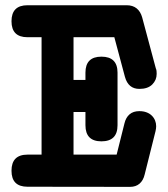

<svg xmlns="http://www.w3.org/2000/svg" viewBox="-20 -667 642 733"><path d="M85 -524.9Q23.9 -524.9 23.9 -585.9Q23.9 -647 85 -647H463.4Q486.8 -647 501.7 -635Q516.6 -623 522.9 -600.1Q535.6 -552.2 548.8 -503.4Q562 -454.6 574.7 -406.7Q577.1 -401.4 577.6 -396Q578.1 -390.6 578.1 -384.8Q578.1 -361.3 561.3 -344.5Q544.4 -327.6 512.2 -327.6Q469.7 -327.6 457 -373.5L416.5 -524.9H260.7V-361.8H306.2V-389.6Q306.2 -450.7 367.2 -450.7Q428.7 -450.7 428.7 -389.6V-189Q428.7 -127.4 367.2 -127.4Q306.2 -127.4 306.2 -189V-239.3H260.7V-76.7H425.3Q432.6 -106.4 440.2 -136.2Q447.8 -166 455.1 -195.8Q460.4 -218.3 474.6 -230.5Q488.8 -242.7 511.7 -242.7Q527.8 -242.7 539.8 -238Q551.8 -233.4 559.8 -225.3Q567.9 -217.3 572 -207Q576.2 -196.8 576.2 -185.1Q576.2 -176.8 573.7 -166L532.2 -0.5Q526.9 22 512.7 34.2Q498.5 46.4 476.6 46.4L85 45.9Q23.9 45.9 23.9 -15.1Q23.9 -76.7 85 -76.7H138.7V-524.9Z"/></svg>

Font: Erica Type
Style: Bold
Weight: 700
Designer: Peter Wiegel
Foundry: Peter Wiegel
Version: Version 1.000 2010 initial release